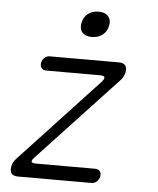

<svg xmlns="http://www.w3.org/2000/svg" viewBox="-54 -815 708 862"><g transform="rotate(5 300.0 -384.5)"><path d="M60 0Q39 0 30.5 -10Q22 -20 25 -41Q27 -52 32 -61.5Q37 -71 45 -79L398 -458Q402 -463 404.5 -467Q407 -471 407 -474Q408 -479 403.5 -482Q399 -485 388 -485H144Q130 -485 123 -494Q116 -503 118 -518Q121 -532 131 -541Q141 -550 155 -550H465Q486 -550 494.5 -540Q503 -530 500 -509Q497 -498 492.5 -488.5Q488 -479 480 -471L125 -91Q120 -86 117.5 -82Q115 -78 115 -75Q113 -70 118.5 -67.5Q124 -65 134 -65H401Q416 -65 423 -56Q430 -47 427 -32Q424 -18 414 -9Q404 0 390 0ZM335 -653Q306 -653 292 -668.5Q278 -684 283 -711Q288 -738 307.5 -753.5Q327 -769 356 -769Q384 -769 398.5 -753.5Q413 -738 408 -711Q403 -684 383 -668.5Q363 -653 335 -653Z"/></g></svg>

Font: Maple Mono NL ExtraLight
Style: Italic
Weight: 275
Italic angle: -10°
Monospace: yes
Designer: subframe7536
Version: Version 7.000